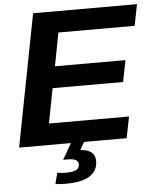

<svg xmlns="http://www.w3.org/2000/svg" viewBox="-59 -738 811 996"><g transform="rotate(-5 346.0 -240.0)"><path d="M241 208Q217 208 189 205L204 147Q214 149 224 150Q234 151 244 151Q283 151 301 142.5Q319 134 319 113Q319 83 266 83H253H240L288 0H18L151 -688H692L670 -577H273L240 -404H607L585 -292H218L183 -111H600L578 0H356L333 41Q367 41 388.5 57Q410 73 410 105Q410 153 369.5 180.5Q329 208 241 208Z"/></g></svg>

Font: Libra Sans Modern
Style: Bold Italic
Weight: 700
Italic angle: -12°
Foundry: Stefan Peev, Context Ltd
Version: Version 1.000